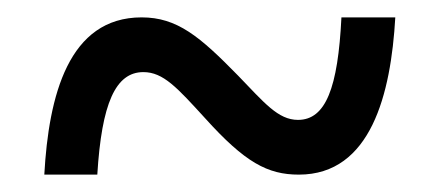

<svg xmlns="http://www.w3.org/2000/svg" viewBox="-20 -467 505 221"><path d="M31 -266H92C97 -348 113 -384 145 -384C168 -384 184 -366 216 -331C262 -280 288 -266 324 -266C407 -266 430 -359 435 -447H373C369 -366 355 -329 323 -329C300 -329 284 -349 254 -380C210 -425 184 -447 143 -447C59 -447 36 -357 31 -266Z"/></svg>

Font: Noto Serif Bengali Condensed SemiBold
Style: Regular
Weight: 600
Width: 3
Designer: Juan Bruce, Universal Thirst, Indian Type Foundry and the Monotype Design Team.
Foundry: Monotype Imaging Inc.
Version: Version 2.003